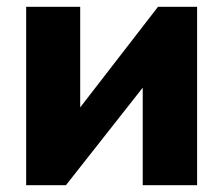

<svg xmlns="http://www.w3.org/2000/svg" viewBox="-20 -545 657 565"><path d="M216 -229 445 -525H560V0H400V-287L174 0H57V-525H216Z"/></svg>

Font: Boldmen
Style: Bold
Weight: 700
Designer: Matt McInerney, Pablo Impallari, Rodrigo Fuenzalida
Foundry: LIVING CONCEPT
Version: Version 1.000